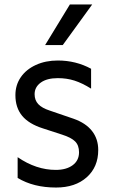

<svg xmlns="http://www.w3.org/2000/svg" viewBox="-20 -828 506 860"><path d="M59 -31V-124Q142 -67 230 -67Q277 -67 305.5 -88Q334 -109 334 -146Q334 -177 316.5 -194.5Q299 -212 258 -225L172 -253Q109 -273 79 -309.5Q49 -346 49 -402Q49 -447 73 -482Q97 -517 140.5 -537Q184 -557 239 -557Q320 -557 388 -520V-431Q348 -456 313.5 -467Q279 -478 239 -478Q190 -478 162.5 -458Q135 -438 135 -406Q135 -379 151.5 -361.5Q168 -344 202 -333L310 -296Q364 -277 392 -241.5Q420 -206 420 -156Q420 -80 368.5 -34Q317 12 231 12Q130 12 59 -31ZM293 -808H393L261 -626H182Z"/></svg>

Font: Application
Style: Regular
Weight: 400
Designer: Wei Huang
Foundry: Wei Huang
Version: Version 0.012